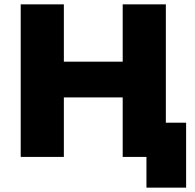

<svg xmlns="http://www.w3.org/2000/svg" viewBox="-20 -720 896 881"><path d="M741 -700V0H543V-273H273V0H75V-700H273V-437H543V-700ZM834 -157V141H652V0H544V-157Z"/></svg>

Font: Montserrat Alternates ExtraBold
Style: Regular
Weight: 800
Designer: Julieta Ulanovsky
Foundry: Julieta Ulanovsky
Version: Version 7.200